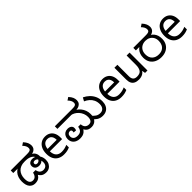

<svg xmlns="http://www.w3.org/2000/svg" viewBox="401 -2421 4064 4064"><g transform="rotate(-45 2432.5 -389.0)"><path d="M216 12Q138 12 90 -46Q42 -104 42 -220Q42 -282 59.5 -334Q77 -386 112 -425.5Q147 -465 197 -487L212 -474H42V-551H518Q571 -551 593.5 -556Q616 -561 626 -569Q640 -579 644 -591.5Q648 -604 648 -618Q648 -651 632 -682.5Q616 -714 583 -747L648 -790Q695 -738 712 -696.5Q729 -655 729 -612Q729 -593 721 -565.5Q713 -538 688 -516Q678 -507 663.5 -499Q649 -491 631 -485.5Q613 -480 589 -477L592 -488Q627 -474 649 -450Q671 -426 681.5 -397Q692 -368 692 -337Q692 -319 689.5 -305Q687 -291 679 -275Q677 -271 672 -268Q667 -265 665 -261Q648 -232 617 -213Q586 -194 542 -194Q509 -194 481.5 -205.5Q454 -217 437 -241Q420 -265 420 -301Q420 -353 454.5 -377.5Q489 -402 534 -402Q568 -402 591.5 -393.5Q615 -385 633 -372Q678 -347 703.5 -296.5Q729 -246 729 -184Q729 -125 705.5 -81Q682 -37 642 -12.5Q602 12 550 12Q482 12 441.5 -14.5Q401 -41 366 -104L398 -109Q375 -58 346.5 -32Q318 -6 285 3Q252 12 216 12ZM227 -67Q277 -67 306 -100.5Q335 -134 344 -184H420Q430 -123 463.5 -95Q497 -67 542 -67Q572 -67 597.5 -79Q623 -91 638.5 -117Q654 -143 654 -185Q654 -223 642 -258.5Q630 -294 605.5 -317.5Q581 -341 543 -341Q522 -341 508.5 -330.5Q495 -320 495 -301Q495 -279 508 -268Q521 -257 547 -257Q563 -257 580.5 -264.5Q598 -272 610 -289.5Q622 -307 622 -337Q622 -367 606.5 -392.5Q591 -418 562.5 -437Q534 -456 495.5 -466Q457 -476 411 -476H376Q314 -476 267 -457Q220 -438 188 -403.5Q156 -369 140 -322Q124 -275 124 -220Q124 -137 151 -102Q178 -67 227 -67Z M1060 -546Q1129 -546 1178.5 -516Q1228 -486 1254.5 -431.5Q1281 -377 1281 -304V-251H914Q916 -160 960.5 -112.5Q1005 -65 1085 -65Q1136 -65 1175.5 -74.5Q1215 -84 1257 -102V-25Q1216 -7 1176 1.5Q1136 10 1081 10Q1005 10 946.5 -21Q888 -52 855.5 -113.5Q823 -175 823 -264Q823 -352 852.5 -415Q882 -478 935.5 -512Q989 -546 1060 -546ZM1059 -474Q996 -474 959.5 -433.5Q923 -393 916 -321H1189Q1189 -367 1175 -401Q1161 -435 1132.5 -454.5Q1104 -474 1059 -474Z M1558 12Q1502 12 1457.5 -10Q1413 -32 1388 -72Q1363 -112 1363 -167Q1363 -211 1381 -246.5Q1399 -282 1433 -303Q1467 -324 1515 -324Q1568 -324 1600 -299Q1632 -274 1632 -231Q1632 -215 1629 -199Q1626 -183 1619 -172L1551 -178Q1553 -184 1555 -193.5Q1557 -203 1557 -210Q1557 -232 1545 -243Q1533 -254 1512 -254Q1481 -254 1460 -232.5Q1439 -211 1439 -170Q1439 -125 1470.5 -96Q1502 -67 1566 -67Q1635 -67 1667 -102Q1699 -137 1704 -195H1780Q1785 -128 1819.5 -97.5Q1854 -67 1902 -67Q1958 -67 1980 -103.5Q2002 -140 2002 -191Q2002 -250 1981.5 -299.5Q1961 -349 1927 -387Q1893 -425 1852 -448Q1811 -471 1770 -477L1923 -483Q1974 -451 2010 -407Q2046 -363 2065 -310.5Q2084 -258 2084 -198Q2084 -126 2059.5 -79.5Q2035 -33 1995 -10.5Q1955 12 1909 12Q1858 12 1826 -1Q1794 -14 1772 -39.5Q1750 -65 1728 -101L1759 -105Q1733 -57 1703.5 -32Q1674 -7 1638.5 2.5Q1603 12 1558 12ZM1363 -474V-551H1873Q1927 -551 1949 -556Q1971 -561 1981 -569Q1995 -579 1999 -591.5Q2003 -604 2003 -618Q2003 -651 1987 -682.5Q1971 -714 1938 -747L2003 -790Q2050 -738 2067 -696.5Q2084 -655 2084 -612Q2084 -593 2076.5 -565.5Q2069 -538 2043 -516Q2018 -494 1983.5 -484Q1949 -474 1891 -474ZM2240 12Q2164 12 2107 -26.5Q2050 -65 2005 -123L2056 -177Q2098 -124 2141.5 -95.5Q2185 -67 2243 -67Q2303 -67 2336 -106Q2369 -145 2369 -210Q2369 -280 2344 -333Q2319 -386 2275 -424.5Q2231 -463 2173 -488L2216 -565Q2284 -532 2337 -482Q2390 -432 2420.5 -365Q2451 -298 2451 -215Q2451 -150 2428 -98.5Q2405 -47 2358 -17.5Q2311 12 2240 12Z M2780 -546Q2849 -546 2898.5 -516Q2948 -486 2974.5 -431.5Q3001 -377 3001 -304V-251H2634Q2636 -160 2680.5 -112.5Q2725 -65 2805 -65Q2856 -65 2895.5 -74.5Q2935 -84 2977 -102V-25Q2936 -7 2896 1.5Q2856 10 2801 10Q2725 10 2666.5 -21Q2608 -52 2575.5 -113.5Q2543 -175 2543 -264Q2543 -352 2572.5 -415Q2602 -478 2655.5 -512Q2709 -546 2780 -546ZM2779 -474Q2716 -474 2679.5 -433.5Q2643 -393 2636 -321H2909Q2909 -367 2895 -401Q2881 -435 2852.5 -454.5Q2824 -474 2779 -474Z M3585 -536V0H3513L3500 -71H3496Q3479 -43 3452 -25Q3425 -7 3393 1.5Q3361 10 3326 10Q3262 10 3218.5 -10.5Q3175 -31 3153 -74Q3131 -117 3131 -185V-536H3220V-191Q3220 -127 3249 -95Q3278 -63 3339 -63Q3428 -63 3462.5 -113Q3497 -163 3497 -257V-536Z M3996 12Q3915 12 3850.5 -19Q3786 -50 3749 -109.5Q3712 -169 3712 -255Q3712 -312 3727.5 -356Q3743 -400 3771 -433Q3799 -466 3838 -488L3856 -474H3712V-551H4068Q4122 -551 4144 -556Q4166 -561 4177 -569Q4190 -579 4194.5 -591.5Q4199 -604 4199 -618Q4199 -651 4183 -682.5Q4167 -714 4134 -747L4199 -790Q4246 -738 4263 -696.5Q4280 -655 4280 -612Q4280 -593 4272 -565.5Q4264 -538 4239 -516Q4226 -504 4208 -494.5Q4190 -485 4166 -480L4161 -488Q4199 -464 4225.5 -431.5Q4252 -399 4266 -356Q4280 -313 4280 -255Q4280 -177 4246 -117Q4212 -57 4148.5 -22.5Q4085 12 3996 12ZM3997 -69Q4065 -69 4109.5 -96Q4154 -123 4176 -169.5Q4198 -216 4198 -272Q4198 -337 4171.5 -382.5Q4145 -428 4100 -452Q4055 -476 3998 -476Q3936 -476 3890 -450.5Q3844 -425 3819 -379.5Q3794 -334 3794 -272Q3794 -175 3849.5 -122Q3905 -69 3997 -69Z M4593 -546Q4662 -546 4711.5 -516Q4761 -486 4787.5 -431.5Q4814 -377 4814 -304V-251H4447Q4449 -160 4493.5 -112.5Q4538 -65 4618 -65Q4669 -65 4708.5 -74.5Q4748 -84 4790 -102V-25Q4749 -7 4709 1.5Q4669 10 4614 10Q4538 10 4479.5 -21Q4421 -52 4388.5 -113.5Q4356 -175 4356 -264Q4356 -352 4385.5 -415Q4415 -478 4468.5 -512Q4522 -546 4593 -546ZM4592 -474Q4529 -474 4492.5 -433.5Q4456 -393 4449 -321H4722Q4722 -367 4708 -401Q4694 -435 4665.5 -454.5Q4637 -474 4592 -474Z"/></g></svg>

Font: kannada115
Style: Book
Weight: 400
Designer: Jelle Bosma - Monotype Design Team
Foundry: Monotype Imaging Inc.
Version: Version 2.003